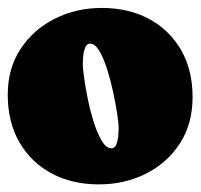

<svg xmlns="http://www.w3.org/2000/svg" viewBox="-55 -763 513 491"><path d="M205.1 -742.7Q273.9 -742.7 326.2 -714.6Q378.4 -686.5 408 -635.3Q437.5 -584 437.5 -514.6Q437.5 -446.3 405 -396.2Q372.6 -346.2 318.1 -318.8Q263.7 -291.5 197.8 -291.5Q128.9 -291.5 76.4 -319.8Q23.9 -348.1 -5.6 -399.7Q-35.2 -451.2 -35.2 -520.5Q-35.2 -588.4 -2.2 -638.2Q30.8 -688 85.4 -715.3Q140.1 -742.7 205.1 -742.7ZM230 -383.8Q238.8 -383.8 242.7 -394.3Q246.6 -404.8 247.6 -417Q248.5 -429.2 248.5 -435.1Q248.5 -445.8 244.9 -470.7Q241.2 -495.6 234.6 -526.4Q228 -557.1 219 -585.7Q210 -614.3 199 -632.8Q188 -651.4 175.3 -651.4Q166.5 -651.4 162.6 -640.9Q158.7 -630.4 157.7 -617.9Q156.7 -605.5 156.7 -599.6Q156.7 -588.9 160.2 -563.7Q163.6 -538.6 169.9 -508.1Q176.3 -477.5 185.3 -449.2Q194.3 -420.9 205.6 -402.3Q216.8 -383.8 230 -383.8Z"/></svg>

Font: Caprasimo
Style: Regular
Weight: 400
Designer: The DocRepair Project, Phaedra Charles, Flavia Zimbardi
Foundry: Google
Version: Version 1.001